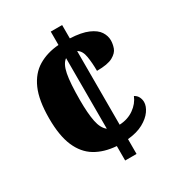

<svg xmlns="http://www.w3.org/2000/svg" viewBox="-173 -818 842 921"><g transform="rotate(-30 248.5 -357.0)"><path d="M249 -80Q181 -85 133 -114Q85 -143 59.5 -202Q34 -261 34 -357Q34 -457 60.5 -517Q87 -577 135.5 -606Q184 -635 249 -640V-714H312V-640Q375 -637 411.5 -621Q448 -605 463 -582Q478 -559 478 -534Q478 -514 470.5 -492.5Q463 -471 435 -455.5Q407 -440 347 -440Q347 -483 341 -520Q335 -557 312 -570V-162Q358 -164 392 -188Q426 -212 440 -247Q455 -239 461.5 -225.5Q468 -212 468 -198Q468 -175 450.5 -150Q433 -125 398.5 -106Q364 -87 312 -82V0H249ZM249 -567Q225 -550 215.5 -501.5Q206 -453 206 -358Q206 -286 215 -240.5Q224 -195 249 -176Z"/></g></svg>

Font: Noto Serif Thai Condensed Black
Style: Regular
Weight: 900
Width: 3
Designer: Monotype Design Team
Foundry: Monotype Imaging Inc.
Version: Version 2.002; ttfautohint (v1.8.4.7-5d5b)